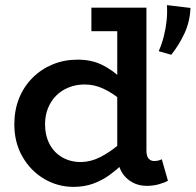

<svg xmlns="http://www.w3.org/2000/svg" viewBox="-20 -716 764 750"><path d="M267 14Q206 14 153 -17Q100 -48 68 -103.5Q36 -159 36 -230Q36 -286 54.5 -332Q73 -378 107 -412Q141 -446 186 -464.5Q231 -483 283 -483Q338 -483 379 -462.5Q420 -442 450 -412.5Q480 -383 502 -355V-273Q480 -302 449.5 -327.5Q419 -353 384 -369.5Q349 -386 311 -386Q277 -386 248.5 -374.5Q220 -363 199.5 -342.5Q179 -322 167.5 -293.5Q156 -265 156 -231Q156 -187 173.5 -153.5Q191 -120 223 -101.5Q255 -83 297 -83Q336 -84 372 -102.5Q408 -121 441 -148.5Q474 -176 501 -204V-117Q483 -98 459.5 -75.5Q436 -53 408 -32.5Q380 -12 345 1Q310 14 267 14ZM554 10Q504 10 471 -23.5Q438 -57 438 -119V-686H552V-129Q552 -106 560.5 -96.5Q569 -87 582 -87Q591 -87 599 -89Q607 -91 612 -94L636 -10Q624 -3 601.5 3.5Q579 10 554 10ZM337 -594V-686H541V-594ZM632 -696 724 -685Q722 -632 701 -586.5Q680 -541 649 -502L600 -516Q613 -546 620.5 -576.5Q628 -607 631 -637Q634 -667 632 -696Z"/></svg>

Font: BioRhyme SemiBold
Style: Regular
Weight: 600
Designer: Aoife Mooney
Foundry: Aoife Mooney Type
Version: Version 1.600;gftools[0.9.33]